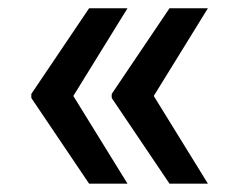

<svg xmlns="http://www.w3.org/2000/svg" viewBox="-20 -520 582 464"><path d="M195.3 -76.2 55.7 -283.2V-293L195.3 -500H288.1L157.2 -288.1L288.1 -76.2ZM389.6 -76.2 250 -283.2V-293L389.6 -500H482.4L351.6 -288.1L482.4 -76.2Z"/></svg>

Font: Pretendard Std Medium
Style: Regular
Weight: 500
Designer: Base glyphs from Inter by Rasmus Andersson; Hangeul glyphs from Noto Sans CJK(Source Han Sans) by Jang Soo-young and Kan
Foundry: Kil Hyung-jin
Version: Version 1.309